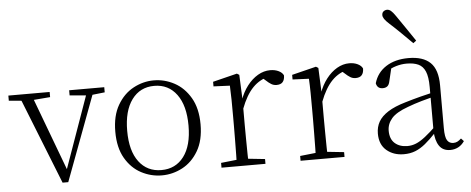

<svg xmlns="http://www.w3.org/2000/svg" viewBox="-60 -934 2646 1079"><g transform="rotate(-5 1262.5 -394.5)"><path d="M253 6 49 -508H119L291 -48H276L281 -60L440 -508H477L285 6ZM-8 -479V-508H225V-479L114 -470H91ZM335 -479V-508H533V-479L452 -470H436Z M813 14Q752 14 697 -15Q642 -44 607.5 -103.5Q573 -163 573 -253Q573 -343 608 -403Q643 -463 698 -492.5Q753 -522 813 -522Q874 -522 929 -492.5Q984 -463 1019 -403Q1054 -343 1054 -253Q1054 -163 1019 -103.5Q984 -44 929 -15Q874 14 813 14ZM813 -16Q893 -16 939.5 -77.5Q986 -139 986 -252Q986 -365 939.5 -428Q893 -491 813 -491Q733 -491 686.5 -428Q640 -365 640 -252Q640 -139 686.5 -77.5Q733 -16 813 -16Z M1150 0V-27L1261 -39H1284L1398 -27V0ZM1237 0Q1238 -24 1238.5 -64.5Q1239 -105 1239.5 -149Q1240 -193 1240 -226V-281Q1240 -333 1239.5 -375.5Q1239 -418 1237 -455L1145 -459V-485L1282 -519L1295 -511L1301 -371V-370V-226Q1301 -193 1301.5 -149Q1302 -105 1302.5 -64.5Q1303 -24 1304 0ZM1300 -318 1283 -367H1297Q1313 -413 1340 -448Q1367 -483 1400.5 -502.5Q1434 -522 1470 -522Q1497 -522 1517.5 -512Q1538 -502 1545 -486Q1545 -462 1534 -449Q1523 -436 1499 -436Q1483 -436 1469.5 -444Q1456 -452 1439 -468L1416 -488H1465Q1409 -477 1369 -436Q1329 -395 1300 -318Z M1596 0V-27L1707 -39H1730L1844 -27V0ZM1683 0Q1684 -24 1684.5 -64.5Q1685 -105 1685.5 -149Q1686 -193 1686 -226V-281Q1686 -333 1685.5 -375.5Q1685 -418 1683 -455L1591 -459V-485L1728 -519L1741 -511L1747 -371V-370V-226Q1747 -193 1747.5 -149Q1748 -105 1748.5 -64.5Q1749 -24 1750 0ZM1746 -318 1729 -367H1743Q1759 -413 1786 -448Q1813 -483 1846.5 -502.5Q1880 -522 1916 -522Q1943 -522 1963.5 -512Q1984 -502 1991 -486Q1991 -462 1980 -449Q1969 -436 1945 -436Q1929 -436 1915.5 -444Q1902 -452 1885 -468L1862 -488H1911Q1855 -477 1815 -436Q1775 -395 1746 -318Z M2178 14Q2120 14 2081 -19Q2042 -52 2042 -114Q2042 -151 2058.5 -180.5Q2075 -210 2112.5 -234Q2150 -258 2212 -276Q2255 -289 2299.5 -300.5Q2344 -312 2384 -321V-297Q2344 -287 2302.5 -275Q2261 -263 2224 -249Q2157 -225 2130.5 -194Q2104 -163 2104 -125Q2104 -78 2131 -54Q2158 -30 2202 -30Q2227 -30 2250.5 -39.5Q2274 -49 2303.5 -72Q2333 -95 2373 -134L2379 -89H2360Q2328 -55 2300 -32Q2272 -9 2243 2.5Q2214 14 2178 14ZM2440 13Q2398 13 2377.5 -17.5Q2357 -48 2355 -102V-106V-350Q2355 -407 2342 -437.5Q2329 -468 2303 -480Q2277 -492 2237 -492Q2207 -492 2177 -483Q2147 -474 2115 -454L2151 -482L2132 -402Q2128 -382 2118 -374Q2108 -366 2092 -366Q2061 -366 2055 -397Q2072 -456 2123 -489Q2174 -522 2250 -522Q2332 -522 2373 -482.5Q2414 -443 2414 -354V-113Q2414 -61 2426 -43Q2438 -25 2460 -25Q2473 -25 2483 -30Q2493 -35 2505 -46L2520 -30Q2505 -8 2484.5 2.5Q2464 13 2440 13ZM2302 -616 2285 -603Q2253 -635 2221.5 -666Q2190 -697 2161 -723Q2141 -741 2133 -753Q2125 -765 2125 -775Q2125 -789 2134 -796Q2143 -803 2154 -803Q2165 -803 2175.5 -794.5Q2186 -786 2201 -764Q2224 -730 2250.5 -692Q2277 -654 2302 -616Z"/></g></svg>

Font: Noto Serif TC ExtraLight ExtraLight
Style: Regular
Weight: 250
Version: Version 2.003-H1;hotconv 1.1.1;makeotfexe 2.6.0